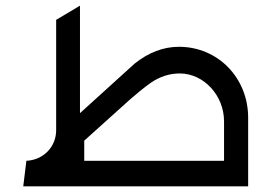

<svg xmlns="http://www.w3.org/2000/svg" viewBox="-20 -657 955 677"><path d="M73 -90 62 0H855V-242C855 -382 749 -492 611 -492C556 -492 504 -472 455 -433L262 -258V-637L178 -587V-198C178 -139 133 -93 73 -90ZM277 -90V-161L437 -305C461 -326 486 -347 513 -366C544 -387 578 -398 614 -398C698 -398 770 -321 770 -229V-90Z"/></svg>

Font: All Genders v4 Light
Style: Regular
Weight: 300
Designer: Rassam Alawdi
Foundry: Rassam Art
Version: Version 3.100;FEAKit 1.0